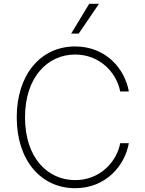

<svg xmlns="http://www.w3.org/2000/svg" viewBox="-20 -982 764 1012"><path d="M659.1 -500C638.1 -619 538.7 -737.2 376.1 -737.2C194.6 -737.2 68.2 -589.1 68.2 -363.6C68.2 -138.1 194.6 9.9 376.1 9.9C538.7 9.9 638.1 -109.4 659.1 -227.3H613.6C594.8 -128.2 507.1 -32.7 376.1 -32.7C232.6 -32.7 111.9 -148.1 111.9 -363.6C111.9 -577.1 232.6 -694.6 376.1 -694.6C507.1 -694.6 594.8 -598 613.6 -500ZM355.1 -805H394.9L501.8 -962H450.3Z"/></svg>

Font: Karasuma Gothic
Style: Thin
Weight: 200
Designer: Rasmus Andersson / Ryoko Ishizuka
Foundry: rsms
Version: Version 1.00